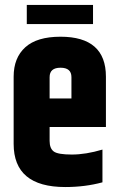

<svg xmlns="http://www.w3.org/2000/svg" viewBox="-20 -748 472 774"><path d="M35 -168V-439Q35 -515 82 -557.5Q129 -600 224 -600Q407 -600 407 -439V-236H180V-180Q180 -150 196.5 -137.5Q213 -125 269.5 -125Q326 -125 393 -145V-13Q323 6 243 6Q35 6 35 -168ZM180 -351H268V-437Q268 -475 224 -475Q180 -475 180 -437ZM355 -728V-651H88V-728Z"/></svg>

Font: Khand
Style: Bold
Weight: 700
Designer: Devanagari: Sanchit Sawaria, Jyotish Sonowal; Latin: Satya Rajpurohit
Foundry: Indian Type Foundry
Version: Version 1.101;PS 1.0;hotconv 1.0.78;makeotf.lib2.5.61930; tt